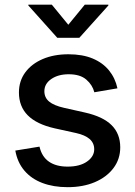

<svg xmlns="http://www.w3.org/2000/svg" viewBox="-20 -775 568 807"><path d="M264.2 11.7Q204.6 11.7 158.2 -5.9Q111.8 -23.4 82.5 -57.9Q53.2 -92.3 44.4 -142.1L146 -158.7Q155.8 -116.2 185.8 -95.5Q215.8 -74.7 264.2 -74.7Q315.4 -74.7 345.7 -95.9Q376 -117.2 376 -147.5Q376 -173.8 356.7 -190.7Q337.4 -207.5 299.8 -215.8L209 -235.8Q133.8 -252.9 96.7 -290.3Q59.6 -327.6 59.6 -386.2Q59.6 -434.6 86.2 -470.7Q112.8 -506.8 159.7 -526.9Q206.5 -546.9 267.6 -546.9Q326.7 -546.9 369.4 -529.1Q412.1 -511.2 438.2 -479Q464.4 -446.8 473.6 -403.8L376.5 -387.2Q368.7 -418 342.8 -440.4Q316.9 -462.9 269 -462.9Q224.6 -462.9 195.6 -442.9Q166.5 -422.9 166.5 -391.6Q166.5 -364.7 186.5 -348.1Q206.5 -331.5 249 -321.8L336.4 -302.2Q412.6 -285.2 449 -249Q485.4 -212.9 485.4 -155.8Q485.4 -106.4 457 -68.6Q428.7 -30.8 378.9 -9.5Q329.1 11.7 264.2 11.7ZM197.8 -755.4 267.1 -670.9 336.4 -755.4H435.5V-752L313.5 -616.2H220.7L99.1 -752V-755.4Z"/></svg>

Font: Inter 18pt Medium
Style: Regular
Weight: 500
Designer: Rasmus Andersson
Foundry: rsms
Version: Version 4.001;git-66647c0bb